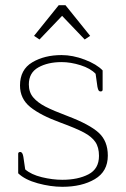

<svg xmlns="http://www.w3.org/2000/svg" viewBox="-20 -709 485 739"><path d="M111 -571 206 -689H232L327 -571L306 -557L219 -648L132 -557ZM50 -42V-117Q50 -124 58 -124Q67 -124 70 -105L77 -57Q100 -37 141 -27Q182 -17 220 -17Q280 -17 320.5 -38Q361 -59 361 -109Q361 -142 347 -162.5Q333 -183 303 -199Q273 -215 213 -237Q136 -265 96.5 -297Q57 -329 57 -380Q57 -441 104 -469Q151 -497 217 -497Q260 -497 306 -479.5Q352 -462 375 -438V-364Q375 -357 367 -357Q362 -357 359.5 -361Q357 -365 355 -375L348 -425Q328 -446 290 -458Q252 -470 217 -470Q164 -470 127.5 -449.5Q91 -429 91 -384Q91 -354 108 -334Q125 -314 155 -298.5Q185 -283 241 -262Q325 -230 360 -198Q395 -166 395 -110Q395 -49 345 -19.5Q295 10 220 10Q175 10 125.5 -3.5Q76 -17 50 -42Z"/></svg>

Font: Maitree ExtraLight
Style: Regular
Weight: 275
Designer: CadsonDemak Team
Foundry: CadsonDemak
Version: Version 1.003